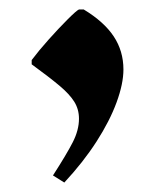

<svg xmlns="http://www.w3.org/2000/svg" viewBox="-20 -221 328 406"><path d="M116 165 92 150Q121 105 134 79.5Q147 54 147 30Q147 10 137 -6Q127 -22 105.5 -40Q84 -58 47 -85V-94Q62 -114 83 -137.5Q104 -161 123 -180Q142 -199 147 -201H157Q200 -175 220.5 -144Q241 -113 241 -74Q241 -44 226.5 -4.5Q212 35 184 78.5Q156 122 116 165Z"/></svg>

Font: Noto Nastaliq Urdu SemiBold
Style: Regular
Weight: 600
Version: Version 3.007